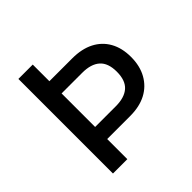

<svg xmlns="http://www.w3.org/2000/svg" viewBox="-183 -858 1012 1012"><g transform="rotate(-45 323.0 -352.5)"><path d="M97 0V-705H204V-581H375Q445 -581 495 -555.5Q545 -530 572 -482Q599 -434 599 -367Q599 -300 571.5 -251Q544 -202 494.5 -176Q445 -150 375 -150H204V0ZM204 -240H358Q423 -240 457 -270Q491 -300 491 -365Q491 -430 457 -460Q423 -490 358 -490H204Z"/></g></svg>

Font: Nunito Sans 7pt SemiCondensed SemiBold
Style: Regular
Weight: 600
Width: 4
Designer: Vernon Adams
Foundry: Vernon Adams
Version: Version 3.101;gftools[0.9.27]